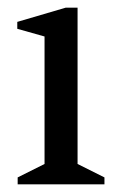

<svg xmlns="http://www.w3.org/2000/svg" viewBox="-20 -480 314 500"><path d="M26 0V-18L96 -53V-385L25 -405V-423L151 -460H182V-53L252 -18V0Z"/></svg>

Font: Ancizar Serif Light
Style: Regular
Weight: 400
Version: Version 8.100